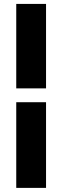

<svg xmlns="http://www.w3.org/2000/svg" viewBox="-20 -730 310 957"><path d="M209.5 -289.5H61V-710.5H209.5ZM209.5 206.5H61V-220.5H209.5Z"/></svg>

Font: Anek Telugu ExtraBold
Style: Regular
Weight: 800
Designer: Omkar Bhoir (Telugu), Yesha Goshar (Latin)
Foundry: Ek Type
Version: Version 1.003